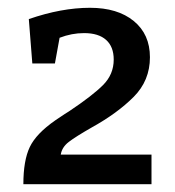

<svg xmlns="http://www.w3.org/2000/svg" viewBox="-20 -783 449 493"><path d="M369 -386V-310H40Q40 -371 56.5 -405.5Q73 -440 122 -474Q153 -495 157 -497Q217 -537 244.5 -564.5Q272 -592 272 -630Q272 -663 252.5 -680.5Q233 -698 196 -698Q164 -698 133 -686L121 -620H63L54 -734Q138 -763 211 -763Q282 -763 323.5 -729Q365 -695 365 -636Q365 -576 323 -534Q281 -492 216 -456Q174 -432 156.5 -418.5Q139 -405 136 -386Z"/></svg>

Font: Enriqueta Medium
Style: Regular
Weight: 500
Designer: Viviana Monsalve, Gustavo Ibarra
Foundry: 72Puntos
Version: Version 2.000